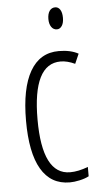

<svg xmlns="http://www.w3.org/2000/svg" viewBox="-53 -757 416 801"><g transform="rotate(-5 155.0 -356.5)"><path d="M176.8 -676.8Q176.8 -698.2 185.5 -710.9Q194.3 -723.1 209 -723.1Q222.2 -723.1 230 -710.9Q237.8 -698.7 237.8 -676.8Q237.8 -655.8 230 -643.6Q221.7 -630.9 209 -630.9Q194.3 -630.9 185.5 -643.6Q176.8 -656.2 176.8 -676.8ZM207 9.8Q127.4 9.8 86.9 -59.6Q46.9 -127.9 46.9 -262.2Q46.9 -397.5 87.9 -468.8Q128.9 -540 208 -540Q257.3 -540 290 -522L272 -481Q239.7 -496.1 211.9 -496.1Q95.2 -496.1 95.2 -263.2Q95.2 -32.2 211.9 -32.2Q246.1 -32.2 287.1 -47.9V-8.8Q272 -0.5 247.6 4.9Q225.1 9.8 207 9.8Z"/></g></svg>

Font: Germano
Style: Regular
Weight: 300
Width: 3
Foundry: Ascender Corporation
Version: Version 1.10; ttfautohint (v1.5)